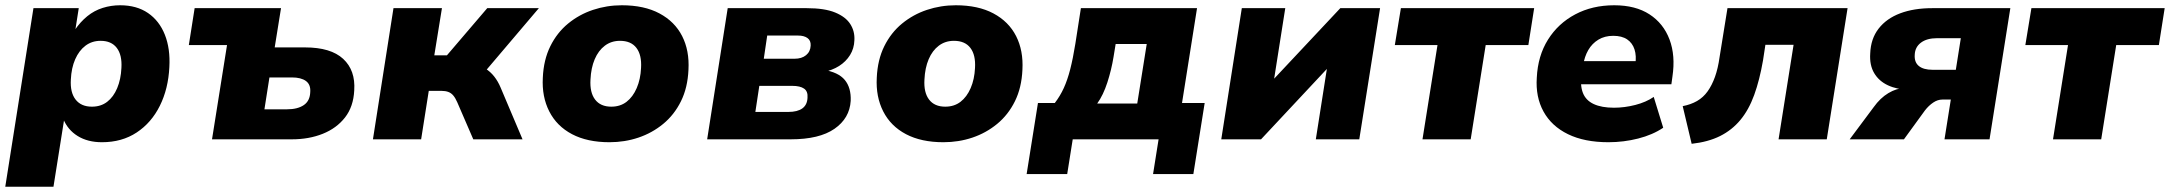

<svg xmlns="http://www.w3.org/2000/svg" viewBox="-21 -529 8239 729"><path d="M-1 180 106 -498H278L265 -415H263Q284 -446 310.5 -467.5Q337 -489 369 -499Q401 -509 435 -509Q498 -509 541 -479.5Q584 -450 605 -397Q626 -344 622 -274Q618 -192 586 -127.5Q554 -63 498 -26Q442 11 366 11Q312 11 274 -12.5Q236 -36 219 -78H223L182 180ZM328 -124Q362 -124 386 -142.5Q410 -161 424 -194.5Q438 -228 440 -271Q443 -320 422.5 -347Q402 -374 361 -374Q328 -374 303.5 -355.5Q279 -337 264.5 -304Q250 -271 248 -227Q245 -178 266 -151Q287 -124 328 -124Z M784 0 841 -358H696L718 -498H1046L1022 -349H1137Q1235 -349 1282 -305.5Q1329 -262 1324 -186Q1321 -124 1289 -83Q1257 -42 1204.5 -21Q1152 0 1087 0ZM983 -114H1069Q1109 -114 1132.5 -130Q1156 -146 1157 -180Q1159 -208 1140.5 -221.5Q1122 -235 1087 -235H1002Z M1395 0 1473 -498H1657L1628 -319H1676L1829 -498H2025L1805 -239L1777 -284Q1802 -281 1821.5 -269Q1841 -257 1855.5 -238.5Q1870 -220 1880 -196L1963 0H1776L1715 -141Q1708 -157 1700 -166.5Q1692 -176 1681 -180Q1670 -184 1655 -184H1607L1578 0Z M2293 11Q2209 11 2151 -19.5Q2093 -50 2064.5 -106Q2036 -162 2040 -234Q2043 -302 2068.5 -353.5Q2094 -405 2136 -439.5Q2178 -474 2230.5 -491.5Q2283 -509 2340 -509Q2425 -509 2483 -478Q2541 -447 2569 -392Q2597 -337 2593 -264Q2590 -196 2564.5 -144.5Q2539 -93 2497 -58.5Q2455 -24 2403 -6.5Q2351 11 2293 11ZM2300 -124Q2334 -124 2358 -142.5Q2382 -161 2396.5 -194.5Q2411 -228 2413 -271Q2416 -320 2395.5 -347Q2375 -374 2333 -374Q2300 -374 2275.5 -355.5Q2251 -337 2237 -304Q2223 -271 2221 -227Q2218 -178 2238.5 -151Q2259 -124 2300 -124Z M2664 0 2742 -498H3042Q3110 -498 3150 -481.5Q3190 -465 3207.5 -437.5Q3225 -410 3223 -376Q3222 -345 3206.5 -320Q3191 -295 3165 -278.5Q3139 -262 3104 -255L3105 -264Q3162 -255 3186.5 -225.5Q3211 -196 3209 -146Q3205 -80 3147.5 -40Q3090 0 2981 0ZM2847 -104H2972Q3007 -104 3025.5 -117.5Q3044 -131 3045 -158Q3047 -182 3032 -192.5Q3017 -203 2987 -203H2862ZM2879 -306H2996Q3023 -306 3039.5 -319.5Q3056 -333 3057 -356Q3058 -375 3045 -384.5Q3032 -394 3009 -394H2892Z M3561 11Q3477 11 3419 -19.5Q3361 -50 3332.5 -106Q3304 -162 3308 -234Q3311 -302 3336.5 -353.5Q3362 -405 3404 -439.5Q3446 -474 3498.5 -491.5Q3551 -509 3608 -509Q3693 -509 3751 -478Q3809 -447 3837 -392Q3865 -337 3861 -264Q3858 -196 3832.5 -144.5Q3807 -93 3765 -58.5Q3723 -24 3671 -6.5Q3619 11 3561 11ZM3568 -124Q3602 -124 3626 -142.5Q3650 -161 3664.5 -194.5Q3679 -228 3681 -271Q3684 -320 3663.5 -347Q3643 -374 3601 -374Q3568 -374 3543.5 -355.5Q3519 -337 3505 -304Q3491 -271 3489 -227Q3486 -178 3506.5 -151Q3527 -124 3568 -124Z M3877 132 3920 -138H3984Q4004 -164 4018 -194.5Q4032 -225 4042.5 -266Q4053 -307 4062 -363L4083 -498H4524L4467 -138H4553L4510 132H4357L4378 0H4052L4031 132ZM4145 -136H4297L4333 -362H4215L4207 -313Q4199 -264 4183.5 -216Q4168 -168 4145 -136Z M4616 0 4694 -498H4859L4813 -206H4794L5068 -498H5219L5140 0H4975L5021 -293H5041L4767 0Z M5380 0 5437 -358H5275L5298 -498H5804L5782 -358H5620L5563 0Z M6086 11Q5995 11 5932.5 -19.5Q5870 -50 5839.5 -105.5Q5809 -161 5814 -234Q5818 -317 5856.5 -378.5Q5895 -440 5960 -474.5Q6025 -509 6108 -509Q6189 -509 6242 -474.5Q6295 -440 6318 -379Q6341 -318 6329 -238L6325 -209H5959L5972 -297H6202L6188 -284Q6193 -317 6185 -341.5Q6177 -366 6157 -379.5Q6137 -393 6104 -393Q6072 -393 6048 -378.5Q6024 -364 6009.5 -339Q5995 -314 5990 -281L5984 -247Q5978 -205 5989 -176.5Q6000 -148 6030 -134Q6060 -120 6107 -120Q6147 -120 6188 -130.5Q6229 -141 6258 -161L6294 -44Q6254 -17 6199 -3Q6144 11 6086 11Z M6402 17 6368 -126Q6399 -132 6422.5 -145.5Q6446 -159 6462.5 -182Q6479 -205 6490.5 -237Q6502 -269 6508 -312L6538 -498H6994L6915 0H6732L6789 -359H6682L6673 -300Q6660 -225 6639.5 -168.5Q6619 -112 6587 -73.5Q6555 -35 6510 -12.5Q6465 10 6402 17Z M7002 0 7093 -122Q7118 -157 7149 -175.5Q7180 -194 7208 -194H7229L7228 -188Q7182 -189 7147.5 -205Q7113 -221 7095 -251.5Q7077 -282 7080 -326Q7082 -382 7112 -420.5Q7142 -459 7194 -478.5Q7246 -498 7315 -498H7612L7533 0H7362L7386 -151H7354Q7336 -151 7319 -139.5Q7302 -128 7288 -110L7208 0ZM7317 -264H7405L7424 -384H7334Q7295 -384 7272.5 -367Q7250 -350 7249 -321Q7247 -293 7264.5 -278.5Q7282 -264 7317 -264Z M7774 0 7831 -358H7669L7692 -498H8198L8176 -358H8014L7957 0Z"/></svg>

Font: Nunito Sans 10pt Black
Style: Italic
Weight: 900
Italic angle: -9°
Designer: Vernon Adams
Foundry: Vernon Adams
Version: Version 3.101;gftools[0.9.27]